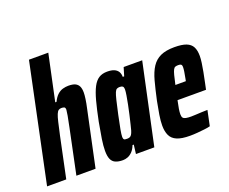

<svg xmlns="http://www.w3.org/2000/svg" viewBox="-135 -937 1357 1139"><g transform="rotate(-20 543.0 -367.5)"><path d="M-15 0 141 -743H263L201 -452H209Q222 -479 238 -493.5Q254 -508 272 -513Q290 -518 307 -518Q334 -518 349.5 -511Q365 -504 372.5 -489Q380 -474 380 -449Q380 -434 376.5 -409Q373 -384 366 -353L291 0H170L229 -282Q239 -328 243 -352.5Q247 -377 248 -388Q248 -401 242 -404.5Q236 -408 224 -408Q213 -408 205.5 -403Q198 -398 191.5 -382.5Q185 -367 178 -337Q171 -307 160 -257L106 0Z M462 8Q434 8 415.5 0Q397 -8 388.5 -27.5Q380 -47 380 -80Q380 -111 386.5 -153.5Q393 -196 404 -255Q419 -329 432.5 -379.5Q446 -430 462 -460.5Q478 -491 499.5 -504.5Q521 -518 552 -518Q579 -518 595.5 -511Q612 -504 620.5 -490.5Q629 -477 629 -457H638L654 -510H771L662 0H546L553 -57H545Q536 -33 522 -18.5Q508 -4 492.5 2Q477 8 462 8ZM528 -103Q537 -103 544 -105.5Q551 -108 556.5 -116Q562 -124 567 -140Q570 -151 576 -175.5Q582 -200 589 -230.5Q596 -261 602 -291Q608 -321 612 -345.5Q616 -370 616 -381Q616 -398 609.5 -402.5Q603 -407 591 -407Q581 -407 573.5 -403.5Q566 -400 560 -386Q554 -372 546.5 -341Q539 -310 527 -255Q515 -199 509.5 -168.5Q504 -138 504 -124Q504 -115 506.5 -110Q509 -105 514.5 -104Q520 -103 528 -103Z M885 8Q833 8 803.5 -4.5Q774 -17 762 -42.5Q750 -68 750 -105Q750 -134 756 -171.5Q762 -209 771 -254Q786 -323 799.5 -373Q813 -423 834 -455Q855 -487 889 -502.5Q923 -518 976 -518Q1024 -518 1051 -507.5Q1078 -497 1089.5 -475Q1101 -453 1101 -418Q1101 -399 1097.5 -374.5Q1094 -350 1088.5 -320.5Q1083 -291 1075 -254L1067 -216H887Q880 -184 877 -164.5Q874 -145 874 -131Q874 -116 879.5 -109Q885 -102 898 -99.5Q911 -97 930 -97Q940 -97 958.5 -98Q977 -99 998 -100Q1019 -101 1034 -101L1014 -5Q999 -1 977 1.5Q955 4 931.5 6Q908 8 885 8ZM906 -305H972L975 -320Q980 -345 982.5 -362Q985 -379 985 -389Q985 -398 982.5 -402.5Q980 -407 974.5 -408.5Q969 -410 961 -410Q951 -410 943.5 -407.5Q936 -405 930.5 -394.5Q925 -384 919.5 -363Q914 -342 906 -305Z"/></g></svg>

Font: Saira ExtraCondensed ExtraBold
Style: Italic
Weight: 800
Width: 2
Italic angle: -12°
Designer: Hector Gatti with collaboration of the Omnibus-Type team
Foundry: Omnibus-Type
Version: Version 1.101